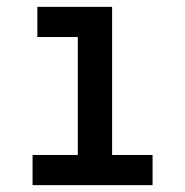

<svg xmlns="http://www.w3.org/2000/svg" viewBox="-20 -540 540 560"><path d="M75 0V-88H207V-432H89V-520H307V-88H425V0Z"/></svg>

Font: Iosevka Term Curly Semibold
Style: Regular
Weight: 600
Designer: Belleve Invis
Foundry: Belleve Invis
Version: Version 32.3.0